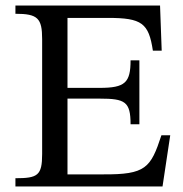

<svg xmlns="http://www.w3.org/2000/svg" viewBox="-20 -677 666 697"><path d="M570 0 598 -186H566C527 -67 509 -43 354 -44H225V-319H342C434 -319 454 -308 454 -226H486V-458H454C454 -377 434 -358 342 -358H225V-612H372C495 -612 520 -593 535 -493H567L561 -657H36V-627C117 -627 133 -611 133 -535V-118C133 -40 117 -30 36 -30V0Z"/></svg>

Font: STIX Two Text
Style: Regular
Weight: 400
Designer: Ross Mills, John Hudson & Paul Hanslow, Tiro Typeworks Ltd; with prior portions MicroPress Inc., and Coen Hoffman.
Foundry: Tiro Typeworks Ltd
Version: Version 2.13 b171